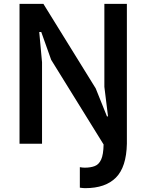

<svg xmlns="http://www.w3.org/2000/svg" viewBox="-20 -747 761 998"><path d="M423.5 231Q419.5 231 411.5 230.5Q403.5 230 395 228.5V122Q402.5 123.5 409.8 124Q417 124.5 421 124.5Q451 124.5 472.5 116.2Q494 108 505.8 82.2Q517.5 56.5 518.5 4L246 -436L194.5 -580.5H184L198.5 -423V0H81.5V-727H205.5L477.5 -287.5L536 -142H541.5L522.5 -295.5V-727H639.5V0Q637 121.5 582.5 176.2Q528 231 423.5 231Z"/></svg>

Font: Spline Sans Medium
Style: Regular
Weight: 500
Designer: Eben Sorkin, Mirko Velimirovic
Foundry: Sorkin Type
Version: Version 1.000; ttfautohint (v1.8.3)